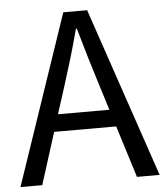

<svg xmlns="http://www.w3.org/2000/svg" viewBox="-52 -780 712 826"><g transform="rotate(-5 303.5 -366.5)"><path d="M413 -298 378 -410Q358 -473 340 -533.5Q322 -594 304 -658H300Q283 -593 265 -533Q247 -473 227 -410L191 -298ZM436 -224H168L97 0H3L252 -733H355L604 0H506Z"/></g></svg>

Font: SpoqaHanSans-Regular
Style: Regular
Weight: 400
Designer: [Spoqa Han Sans] Dong-huui Kim \uAE40 \uB3D9 \uD718  Younghwa Kang \uAC15 \uC601 \uD654  [Noto Sans] Ryoko NISHIZUKA \u8
Foundry: Spoqa (http://www.spoqa-han-sans.com)
Version: Version 2.000